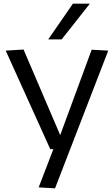

<svg xmlns="http://www.w3.org/2000/svg" viewBox="-20 -810 611 1043"><path d="M190 208 270 0H253L11 -535L108 -541L307 -76L478 -540L568 -535L279 213ZM242 -596 376 -790H468L315 -596Z"/></svg>

Font: Georama SemiExpanded
Style: Regular
Weight: 400
Width: 6
Designer: Jean-Baptiste Levee
Foundry: Production Type
Version: Version 1.001